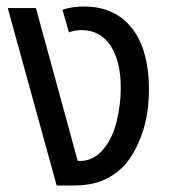

<svg xmlns="http://www.w3.org/2000/svg" viewBox="-20 -573 530 593"><path d="M155 0 4 -548H91L220 -76H230Q251 -76 270.5 -87.5Q290 -99 303 -117Q329 -150 341 -201Q353 -252 353 -301Q353 -385 321 -432.5Q289 -480 232 -480Q221 -480 210.5 -478Q200 -476 193 -473L173 -543Q192 -549 208.5 -551Q225 -553 239 -553Q283 -553 318.5 -538.5Q354 -524 379 -496Q410 -462 425 -411Q440 -360 440 -298Q440 -220 418.5 -159.5Q397 -99 365 -63Q338 -34 300.5 -17Q263 0 203 0Z"/></svg>

Font: Noto Sans Thai SemiCondensed
Style: Regular
Weight: 400
Width: 4
Designer: Monotype Design Team
Foundry: Monotype Imaging Inc.
Version: Version 2.001